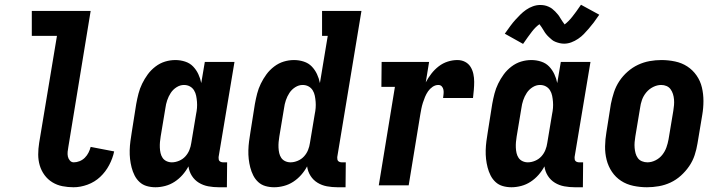

<svg xmlns="http://www.w3.org/2000/svg" viewBox="-20 -781 3040 809"><path d="M290 8Q266 8 243 3.5Q220 -1 200.5 -13Q181 -25 167.5 -43.5Q154 -62 147.5 -84Q141 -106 141 -130Q141 -154 145 -179L220 -630H114V-735H362L268 -162Q266 -152 265 -141.5Q264 -131 266 -121.5Q268 -112 274.5 -104.5Q281 -97 291 -97Q303 -97 315.5 -102Q328 -107 337.5 -116.5Q347 -126 353 -138Q359 -150 362 -162L461 -143Q455 -114 440 -85.5Q425 -57 402 -35.5Q379 -14 349 -3Q319 8 290 8Z M635 8Q616 8 598.5 3Q581 -2 568 -14Q555 -26 547 -42Q539 -58 534.5 -75.5Q530 -93 528 -111Q526 -129 526.5 -148Q527 -167 529.5 -186Q532 -205 535 -223L554 -343Q558 -365 563.5 -386.5Q569 -408 579 -428.5Q589 -449 602.5 -467.5Q616 -486 635 -500.5Q654 -515 675.5 -521.5Q697 -528 719 -528Q740 -528 760 -521.5Q780 -515 793.5 -501Q807 -487 815.5 -469Q824 -451 828 -431L843 -520H968L901 -119Q901 -114 901.5 -110Q902 -106 904.5 -103Q907 -100 911.5 -98.5Q916 -97 920 -97H937L936 8H902Q879 8 857.5 4Q836 0 818 -11Q800 -22 788.5 -40Q777 -58 774 -80Q764 -61 749 -44Q734 -27 715.5 -15Q697 -3 676 2.5Q655 8 635 8ZM704 -97Q719 -97 734.5 -103.5Q750 -110 761 -122Q772 -134 778 -149Q784 -164 786 -179L806 -299Q809 -313 810 -326Q811 -339 810 -352Q809 -365 806.5 -377.5Q804 -390 797.5 -400.5Q791 -411 780 -417Q769 -423 755 -423Q739 -423 724 -413.5Q709 -404 699.5 -389.5Q690 -375 684.5 -358.5Q679 -342 677 -326L657 -206Q655 -194 654 -182.5Q653 -171 653.5 -159Q654 -147 656.5 -136Q659 -125 665 -116Q671 -107 681.5 -102Q692 -97 704 -97Z M1135 8Q1116 8 1098.5 3Q1081 -2 1068 -14Q1055 -26 1047 -42Q1039 -58 1034.5 -75.5Q1030 -93 1028 -111Q1026 -129 1026.5 -148Q1027 -167 1029.5 -186Q1032 -205 1035 -223L1054 -343Q1058 -365 1063.5 -386.5Q1069 -408 1079 -428.5Q1089 -449 1102.5 -467.5Q1116 -486 1135 -500.5Q1154 -515 1175.5 -521.5Q1197 -528 1219 -528Q1240 -528 1260 -521.5Q1280 -515 1293.5 -501Q1307 -487 1315.5 -469Q1324 -451 1328 -431L1361 -630H1337V-735H1503L1401 -119Q1401 -114 1401.5 -110Q1402 -106 1404.5 -103Q1407 -100 1411.5 -98.5Q1416 -97 1420 -97H1437L1436 8H1402Q1379 8 1357.5 4Q1336 0 1318 -11Q1300 -22 1288.5 -40Q1277 -58 1274 -80Q1264 -61 1249 -44Q1234 -27 1215.5 -15Q1197 -3 1176 2.5Q1155 8 1135 8ZM1204 -97Q1219 -97 1234.5 -103.5Q1250 -110 1261 -122Q1272 -134 1278 -149Q1284 -164 1286 -179L1306 -299Q1309 -313 1310 -326Q1311 -339 1310 -352Q1309 -365 1306.5 -377.5Q1304 -390 1297.5 -400.5Q1291 -411 1280 -417Q1269 -423 1255 -423Q1239 -423 1224 -413.5Q1209 -404 1199.5 -389.5Q1190 -375 1184.5 -358.5Q1179 -342 1177 -326L1157 -206Q1155 -194 1154 -182.5Q1153 -171 1153.5 -159Q1154 -147 1156.5 -136Q1159 -125 1165 -116Q1171 -107 1181.5 -102Q1192 -97 1204 -97Z M1576 0 1644 -415H1587L1588 -520H1788L1774 -434Q1784 -453 1797.5 -470.5Q1811 -488 1828.5 -501.5Q1846 -515 1866.5 -521.5Q1887 -528 1907 -528Q1925 -528 1939.5 -520.5Q1954 -513 1962.5 -499.5Q1971 -486 1974.5 -469.5Q1978 -453 1978 -436.5Q1978 -420 1976.5 -402.5Q1975 -385 1973 -368H1847Q1848 -377 1849 -385.5Q1850 -394 1848.5 -402.5Q1847 -411 1841.5 -417Q1836 -423 1827 -423Q1814 -423 1802.5 -415Q1791 -407 1783.5 -396Q1776 -385 1771 -373Q1766 -361 1762 -348.5Q1758 -336 1755.5 -323.5Q1753 -311 1751 -299L1702 0Z M2135 8Q2116 8 2098.5 3Q2081 -2 2068 -14Q2055 -26 2047 -42Q2039 -58 2034.5 -75.5Q2030 -93 2028 -111Q2026 -129 2026.5 -148Q2027 -167 2029.5 -186Q2032 -205 2035 -223L2054 -343Q2058 -365 2063.5 -386.5Q2069 -408 2079 -428.5Q2089 -449 2102.5 -467.5Q2116 -486 2135 -500.5Q2154 -515 2175.5 -521.5Q2197 -528 2219 -528Q2240 -528 2260 -521.5Q2280 -515 2293.5 -501Q2307 -487 2315.5 -469Q2324 -451 2328 -431L2343 -520H2468L2401 -119Q2401 -114 2401.5 -110Q2402 -106 2404.5 -103Q2407 -100 2411.5 -98.5Q2416 -97 2420 -97H2437L2436 8H2402Q2379 8 2357.5 4Q2336 0 2318 -11Q2300 -22 2288.5 -40Q2277 -58 2274 -80Q2264 -61 2249 -44Q2234 -27 2215.5 -15Q2197 -3 2176 2.5Q2155 8 2135 8ZM2204 -97Q2219 -97 2234.5 -103.5Q2250 -110 2261 -122Q2272 -134 2278 -149Q2284 -164 2286 -179L2306 -299Q2309 -313 2310 -326Q2311 -339 2310 -352Q2309 -365 2306.5 -377.5Q2304 -390 2297.5 -400.5Q2291 -411 2280 -417Q2269 -423 2255 -423Q2239 -423 2224 -413.5Q2209 -404 2199.5 -389.5Q2190 -375 2184.5 -358.5Q2179 -342 2177 -326L2157 -206Q2155 -194 2154 -182.5Q2153 -171 2153.5 -159Q2154 -147 2156.5 -136Q2159 -125 2165 -116Q2171 -107 2181.5 -102Q2192 -97 2204 -97ZM2184 -596 2107 -639Q2119 -656 2130 -671Q2141 -686 2151.5 -697.5Q2162 -709 2172.5 -719.5Q2183 -730 2196.5 -739.5Q2210 -749 2225.5 -754.5Q2241 -760 2256 -760Q2265 -760 2273.5 -758.5Q2282 -757 2291 -753Q2300 -749 2306 -744.5Q2312 -740 2319 -733Q2326 -726 2331.5 -719Q2337 -712 2340.5 -705.5Q2344 -699 2349.5 -691.5Q2355 -684 2359 -678Q2375 -690 2391 -710Q2407 -730 2428 -761L2505 -719Q2493 -701 2482 -686.5Q2471 -672 2460.5 -660Q2450 -648 2440 -637.5Q2430 -627 2416 -617.5Q2402 -608 2387 -602.5Q2372 -597 2357 -597Q2348 -597 2339 -599Q2330 -601 2321 -604.5Q2312 -608 2306 -613Q2300 -618 2293 -624.5Q2286 -631 2280.5 -638Q2275 -645 2271.5 -651.5Q2268 -658 2262 -666.5Q2256 -675 2253 -679Q2237 -668 2221.5 -648Q2206 -628 2184 -596Z M2706 8Q2677 8 2648.5 2Q2620 -4 2597 -19Q2574 -34 2558.5 -57Q2543 -80 2536 -107.5Q2529 -135 2529.5 -164.5Q2530 -194 2535 -223L2554 -343Q2559 -368 2567 -392.5Q2575 -417 2589.5 -439Q2604 -461 2624.5 -479Q2645 -497 2668.5 -508Q2692 -519 2717 -523.5Q2742 -528 2767 -528Q2796 -528 2824.5 -522Q2853 -516 2876 -501Q2899 -486 2915 -463Q2931 -440 2937.5 -412.5Q2944 -385 2944 -355.5Q2944 -326 2939 -297L2919 -177Q2915 -152 2907 -127.5Q2899 -103 2884 -81Q2869 -59 2849 -41Q2829 -23 2805.5 -12Q2782 -1 2756.5 3.5Q2731 8 2706 8ZM2708 -97Q2725 -97 2742 -105.5Q2759 -114 2770.5 -128.5Q2782 -143 2788 -160Q2794 -177 2797 -194L2817 -314Q2819 -326 2820 -338Q2821 -350 2820 -362Q2819 -374 2815.5 -385Q2812 -396 2805.5 -405Q2799 -414 2788.5 -418.5Q2778 -423 2766 -423Q2749 -423 2732 -414.5Q2715 -406 2703 -391.5Q2691 -377 2685 -360Q2679 -343 2677 -326L2657 -206Q2655 -194 2654 -182Q2653 -170 2654 -158Q2655 -146 2658 -135Q2661 -124 2667.5 -115Q2674 -106 2685 -101.5Q2696 -97 2708 -97Z"/></svg>

Font: Iosevka Curly Slab Extrabold
Style: Italic
Weight: 800
Italic angle: -9°
Monospace: yes
Designer: Belleve Invis
Foundry: Belleve Invis
Version: Version 22.1.2; ttfautohint (v1.8.4)